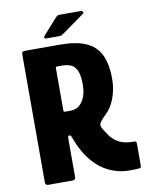

<svg xmlns="http://www.w3.org/2000/svg" viewBox="-90 -885 740 950"><g transform="rotate(-10 280.0 -409.5)"><path d="M75 0Q60 0 60 -14V-658Q60 -673 75 -673H252Q331 -673 380.5 -652Q430 -631 453.5 -584.5Q477 -538 477 -460Q477 -410 459.5 -363.5Q442 -317 405 -284Q390 -269 382.5 -256.5Q375 -244 388 -224Q397 -210 405.5 -197Q414 -184 424 -174Q434 -164 447 -156Q461 -147 480.5 -142Q500 -137 527 -137Q538 -137 540 -134.5Q542 -132 542 -120V-13Q542 -7 539.5 -4.5Q537 -2 525.5 -1Q514 0 486 0Q444 0 408.5 -12Q373 -24 344 -45Q320 -63 299.5 -87Q279 -111 263 -139.5Q247 -168 235 -200Q234 -202 230.5 -212Q227 -222 223 -222H217Q212 -222 212 -206V-14Q212 0 196 0ZM212 -350Q212 -345 213.5 -343.5Q215 -342 220 -342H247Q285 -342 307 -374.5Q329 -407 329 -459Q329 -505 318.5 -528.5Q308 -552 289.5 -560.5Q271 -569 246 -569H219Q215 -569 213.5 -568Q212 -567 212 -560ZM257 -715H190Q182 -715 181.5 -720.5Q181 -726 188 -733L252 -805Q259 -813 263 -816Q267 -819 279 -819H384Q389 -819 392.5 -813Q396 -807 391 -804L286 -729Q276 -722 270.5 -718.5Q265 -715 257 -715Z"/></g></svg>

Font: Glory ExtraBold
Style: Regular
Weight: 800
Designer: Robert Leuschke
Foundry: Robert Leuschke
Version: Version 1.011